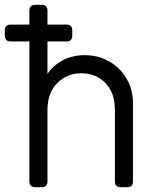

<svg xmlns="http://www.w3.org/2000/svg" viewBox="-45 -777 638 797"><path d="M101 0Q77 0 77 -24V-605H-1Q-25 -605 -25 -629V-651Q-25 -675 -1 -675H77V-733Q77 -757 101 -757H128Q152 -757 152 -733V-675H231Q255 -675 255 -651V-629Q255 -605 231 -605H152V-470Q176 -506 216 -527Q256 -548 306 -548Q363 -548 408.5 -522Q454 -496 480.5 -450.5Q507 -405 507 -348V-24Q507 0 483 0H456Q432 0 432 -24V-319Q432 -392 392.5 -432.5Q353 -473 293 -473Q233 -473 192.5 -432Q152 -391 152 -319V-24Q152 0 128 0Z"/></svg>

Font: Pitagon Sans Text
Style: Regular
Weight: 400
Designer: Travis Tran
Foundry: Pitagon
Version: Version 1.001; ttfautohint (v1.8.4.7-5d5b);gftools[0.9.26]